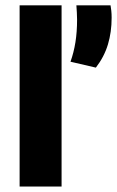

<svg xmlns="http://www.w3.org/2000/svg" viewBox="-20 -680 427 700"><path d="M51.5 0V-660.5H204.5V0ZM383 -660.5Q384.5 -652 385.8 -640.5Q387 -629 387 -615.5Q387 -563 373.5 -518Q360 -473 329.5 -433.5L237 -455Q249 -488.5 255 -526Q261 -563.5 261 -608.5Q261 -622 260.2 -634Q259.5 -646 258.5 -660.5Z"/></svg>

Font: Anek Latin Medium
Style: Bold
Weight: 700
Version: Version 1.003